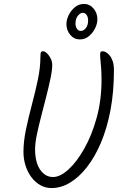

<svg xmlns="http://www.w3.org/2000/svg" viewBox="-20 -964 639 974"><path d="M245 -636Q245 -608 236 -565.5Q227 -523 214.5 -473.5Q202 -424 189 -374.5Q176 -325 167 -281Q158 -237 158 -207Q158 -141 183.5 -103.5Q209 -66 249 -66Q285 -66 327 -104Q369 -142 407.5 -210Q446 -278 470.5 -367Q495 -456 495 -558Q495 -588 493.5 -612Q492 -636 490 -654.5Q488 -673 488 -688Q488 -698 491 -701Q494 -704 502 -704Q508 -704 517.5 -699Q527 -694 536.5 -682.5Q546 -671 552 -653Q558 -635 558 -608Q558 -498 540.5 -405.5Q523 -313 492 -240Q461 -167 420.5 -115.5Q380 -64 334.5 -37Q289 -10 242 -10Q210 -10 184 -25Q158 -40 139 -65.5Q120 -91 109.5 -124Q99 -157 99 -193Q99 -247 112 -308.5Q125 -370 142 -434Q159 -498 172 -559.5Q185 -621 185 -675Q185 -693 187.5 -698.5Q190 -704 199 -704Q205 -704 212.5 -698.5Q220 -693 227.5 -683Q235 -673 240 -661Q245 -649 245 -636ZM406 -944Q435 -944 454.5 -921Q474 -898 474 -866Q474 -844 462.5 -820.5Q451 -797 431 -780.5Q411 -764 385 -764Q356 -764 336.5 -787Q317 -810 317 -842Q317 -864 328.5 -887.5Q340 -911 360 -927.5Q380 -944 406 -944ZM400 -899Q387 -899 375 -884Q363 -869 363 -845Q363 -829 370.5 -818Q378 -807 390 -807Q404 -807 415.5 -821.5Q427 -836 427 -860Q427 -877 419.5 -888Q412 -899 400 -899Z"/></svg>

Font: Kalam Variable Light
Style: Regular
Weight: 300
Designer: Lipi Raval, Jonny Pinhorn
Foundry: Indian Type Foundry
Version: Version 3.000